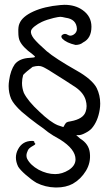

<svg xmlns="http://www.w3.org/2000/svg" viewBox="-20 -663 462 813"><path d="M235.4 -641.6Q244.1 -642.6 252.9 -642.6Q298.8 -642.6 330.1 -620.1Q367.2 -593.8 367.2 -549.8Q367.2 -501 332 -483.4Q319.3 -472.7 299.8 -472.7Q261.7 -481.4 244.1 -499Q235.4 -509.8 244.1 -515.6Q254.9 -523.4 266.6 -515.6Q278.3 -507.8 292 -516.6Q305.7 -525.4 305.7 -541Q303.7 -582 257.8 -587.9Q242.2 -591.8 235.4 -591.8Q228.5 -591.8 207 -586.9Q178.7 -580.1 157.2 -570.3Q140.6 -562.5 127 -551.8Q113.3 -541 111.3 -532.2Q108.4 -519.5 123 -500Q138.7 -480.5 177.7 -446.3Q212.9 -416 307.6 -362.3Q334 -347.7 357.4 -328.1Q380.9 -307.6 389.6 -290Q404.3 -259.8 404.3 -224.6Q404.3 -211.9 402.3 -199.2Q394.5 -149.4 368.2 -119.1Q358.4 -108.4 340.8 -99.6Q324.2 -90.8 313.5 -90.8Q309.6 -90.8 302.7 -90.8Q306.6 -86.9 319.3 -76.2Q356.4 -53.7 360.4 -15.6Q365.2 25.4 343.8 60.5Q322.3 95.7 288.1 115.2Q258.8 130.9 218.8 130.9Q216.8 130.9 214.8 130.9Q171.9 129.9 134.8 111.3Q113.3 98.6 88.9 77.1Q64.5 55.7 56.6 42Q38.1 2.9 56.6 -31.2Q75.2 -66.4 116.2 -66.4Q122.1 -66.4 124 -64.5Q126 -63.5 126 -57.6Q134.8 -53.7 122.1 -46.9Q109.4 -40 103.5 -34.2Q97.7 -28.3 93.8 -15.6Q89.8 -2.9 94.7 8.8Q108.4 36.1 143.6 55.7Q178.7 74.2 213.9 74.2Q243.2 74.2 271.5 56.6Q299.8 38.1 299.8 11.7Q299.8 -31.2 234.4 -72.3Q202.1 -89.8 183.6 -103.5Q165 -119.1 137.7 -137.7Q105.5 -161.1 71.3 -190.4Q38.1 -220.7 27.3 -244.1Q16.6 -269.5 16.6 -298.8Q16.6 -309.6 18.6 -322.3Q24.4 -365.2 43 -391.6Q63.5 -416 105.5 -418Q126 -418.9 127.9 -421.9Q129.9 -423.8 117.2 -433.6Q75.2 -463.9 63.5 -490.2Q57.6 -502.9 57.6 -526.4Q56.6 -550.8 62.5 -563.5Q74.2 -592.8 121.1 -614.3Q168 -635.7 235.4 -641.6ZM184.6 -367.2Q164.1 -379.9 152.3 -382.8Q148.4 -383.8 142.6 -383.8Q132.8 -383.8 118.2 -379.9Q91.8 -360.4 78.1 -345.7Q73.2 -328.1 73.2 -311.5Q73.2 -290 81.1 -269.5Q98.6 -234.4 146.5 -190.4Q193.4 -145.5 224.6 -132.8Q246.1 -125 248 -125Q249 -125 253.9 -134.8Q257.8 -141.6 261.7 -144.5Q265.6 -147.5 279.3 -149.4Q333 -159.2 342.8 -190.4Q346.7 -201.2 346.7 -213.9Q346.7 -225.6 342.8 -239.3Q334 -269.5 300.8 -293Q267.6 -315.4 184.6 -367.2Z"/></svg>

Font: Yahfie
Style: Heavy
Weight: 600
Designer: Joe Palazzolo
Foundry: jozolo LLC
Version: Version 001.000